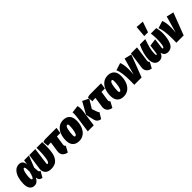

<svg xmlns="http://www.w3.org/2000/svg" viewBox="388 -2504 4175 4175"><g transform="rotate(-45 2475.5 -416.5)"><path d="M363 -420 382 -534H530L423 -264L430 -172Q432 -147 443 -134.5Q454 -122 473 -119L394 19Q349 13 325.5 -10Q302 -33 298 -76L297 -87Q269 -33 235 -7Q201 19 152 19Q85 19 46.5 -31.5Q8 -82 8 -178Q8 -271 32 -357Q56 -443 109 -498.5Q162 -554 243 -554Q300 -554 330 -519Q360 -484 363 -420ZM193 -187Q193 -149 199.5 -132.5Q206 -116 219 -116Q236 -116 254.5 -155.5Q273 -195 292 -277Q292 -358 285.5 -388Q279 -418 261 -418Q241 -418 225.5 -378Q210 -338 201.5 -283Q193 -228 193 -187Z M943 -446Q943 -299 922.5 -199.5Q902 -100 841.5 -40.5Q781 19 667 19Q577 19 532 -27Q487 -73 487 -140Q487 -150 489 -168L541 -534H726L676 -158Q674 -144 674 -139Q674 -117 691 -117Q729 -117 747 -223.5Q765 -330 765 -447Q765 -478 763 -534H938Q943 -481 943 -446Z M1222 -186Q1220 -170 1220 -165Q1220 -148 1226 -136.5Q1232 -125 1246 -115L1174 19Q1106 7 1068.5 -31Q1031 -69 1031 -134Q1031 -151 1034 -169L1067 -395H1016Q994 -395 972 -387L957 -516Q998 -534 1043 -534H1378L1358 -395H1253Z M1327 -196Q1327 -295 1358 -376Q1389 -457 1451 -505.5Q1513 -554 1601 -554Q1695 -554 1748 -499.5Q1801 -445 1801 -337Q1801 -238 1769.5 -157Q1738 -76 1676.5 -28Q1615 20 1527 20Q1433 20 1380 -34Q1327 -88 1327 -196ZM1614 -367Q1614 -395 1607.5 -406Q1601 -417 1587 -417Q1551 -417 1532.5 -334.5Q1514 -252 1514 -167Q1514 -139 1520.5 -127.5Q1527 -116 1541 -116Q1565 -116 1581.5 -157.5Q1598 -199 1606 -257.5Q1614 -316 1614 -367Z M2074 -102 2033 -279 2186 -553 2333 -481 2210 -279 2254 -155Q2260 -138 2266.5 -130Q2273 -122 2283 -120L2199 19Q2150 11 2119 -15Q2088 -41 2074 -102ZM1860 -395Q1866 -440 1866 -473Q1866 -483 1863 -525L2036 -546Q2049 -507 2049 -452Q2049 -421 2045 -394L1990 0H1805Z M2592 -186Q2590 -170 2590 -165Q2590 -148 2596 -136.5Q2602 -125 2616 -115L2544 19Q2476 7 2438.5 -31Q2401 -69 2401 -134Q2401 -151 2404 -169L2437 -395H2386Q2364 -395 2342 -387L2327 -516Q2368 -534 2413 -534H2748L2728 -395H2623Z M2697 -196Q2697 -295 2728 -376Q2759 -457 2821 -505.5Q2883 -554 2971 -554Q3065 -554 3118 -499.5Q3171 -445 3171 -337Q3171 -238 3139.5 -157Q3108 -76 3046.5 -28Q2985 20 2897 20Q2803 20 2750 -34Q2697 -88 2697 -196ZM2984 -367Q2984 -395 2977.5 -406Q2971 -417 2957 -417Q2921 -417 2902.5 -334.5Q2884 -252 2884 -167Q2884 -139 2890.5 -127.5Q2897 -116 2911 -116Q2935 -116 2951.5 -157.5Q2968 -199 2976 -257.5Q2984 -316 2984 -367Z M3390 -318Q3390 -251 3381 -162L3491 -552L3657 -512L3461 0H3236Q3238 -41 3238 -117Q3238 -253 3224.5 -351.5Q3211 -450 3183 -497L3353 -552Q3390 -471 3390 -318Z M3805 -186Q3803 -170 3803 -164Q3803 -147 3809 -135.5Q3815 -124 3828 -115L3756 19Q3688 7 3650.5 -31Q3613 -69 3613 -134Q3613 -151 3616 -169L3667 -534H3853Z M3844 -168Q3844 -249 3870 -343Q3896 -437 3942 -534H4108Q4066 -413 4045 -330Q4024 -247 4024 -172Q4024 -142 4027.5 -129.5Q4031 -117 4040 -117Q4049 -117 4054 -128.5Q4059 -140 4063 -170L4087 -355L4257 -378L4229 -164Q4227 -144 4227 -138Q4227 -117 4240 -117Q4267 -117 4279 -193Q4291 -269 4291 -367Q4291 -405 4287 -450.5Q4283 -496 4282 -506L4279 -534H4446Q4469 -442 4469 -365Q4469 -205 4421.5 -93Q4374 19 4258 19Q4210 19 4177 -8Q4144 -35 4135 -89Q4112 -33 4076.5 -7Q4041 19 3993 19Q3924 19 3884 -29.5Q3844 -78 3844 -168ZM4161 -853 4339 -840 4255 -596H4139Z M4684 -318Q4684 -251 4675 -162L4785 -552L4951 -512L4755 0H4530Q4532 -41 4532 -117Q4532 -253 4518.5 -351.5Q4505 -450 4477 -497L4647 -552Q4684 -471 4684 -318Z"/></g></svg>

Font: Fira Sans Extra Condensed Black
Style: Italic
Weight: 900
Width: 3
Italic angle: -8°
Designer: Carrois Corporate & Edenspiekermann AG
Foundry: Carrois Corporate GbR & Edenspiekermann AG
Version: Version 4.203